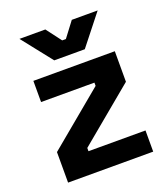

<svg xmlns="http://www.w3.org/2000/svg" viewBox="-130 -793 777 886"><g transform="rotate(-20 259.0 -350.0)"><path d="M52 0V-150L324 -376V-392H62V-496H462V-346L190 -120V-104H470V0ZM185 -552 68 -700H195L251 -626H269L325 -700H452L335 -552Z"/></g></svg>

Font: Space Grotesk Light
Style: Bold
Weight: 700
Version: Version 2.000